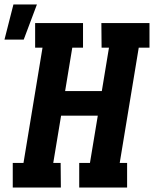

<svg xmlns="http://www.w3.org/2000/svg" viewBox="-58 -838 688 858"><path d="M-1 0V-110H47L132 -625H99V-735H313V-625H265L233 -431H397L429 -625H396L395 -735H610V-625H562L477 -110H510V0H296V-110H344L379 -321H215L180 -110H213L214 0ZM-38 -661 2 -818H107L48 -661Z"/></svg>

Font: Iosevka Etoile Extrabold
Style: Italic
Weight: 800
Italic angle: -9°
Designer: Belleve Invis
Foundry: Belleve Invis
Version: Version 22.1.2; ttfautohint (v1.8.4)